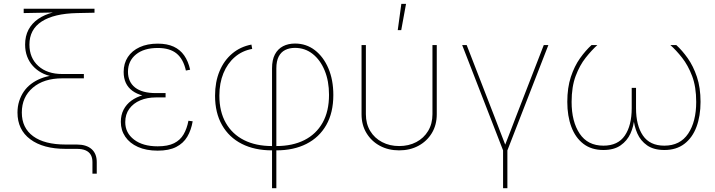

<svg xmlns="http://www.w3.org/2000/svg" viewBox="-20 -773 3714 997"><path d="M460 128.9V68.4Q460 45.9 451.2 30.8Q442.4 15.6 424.6 7.8Q406.7 0 378.9 0H320.8Q204.1 0 137.5 -49.6Q70.8 -99.1 70.8 -188.5Q70.8 -220.2 79.6 -247.8Q88.4 -275.4 104 -298.1Q119.6 -320.8 142.1 -337.6Q164.6 -354.5 192.1 -365.5Q219.7 -376.5 251 -380.9L250.5 -376.5Q220.2 -381.8 194.8 -395.8Q169.4 -409.7 150.4 -430.9Q131.3 -452.1 120.8 -480Q110.4 -507.8 110.4 -541.5Q110.4 -585.4 127.9 -618.7Q145.5 -651.9 178.2 -674.6Q210.9 -697.3 256.3 -708.5L255.4 -708L103 -705.1V-727.5H470.7V-707L380.4 -705.1Q260.3 -702.6 196.5 -661.4Q132.8 -620.1 132.8 -541.5Q132.8 -472.2 179 -430.4Q225.1 -388.7 303.2 -388.7H415.5V-366.2H303.2Q207.5 -366.2 150.4 -317.6Q93.3 -269 93.3 -188.5Q93.3 -108.9 152.1 -65.7Q210.9 -22.5 320.8 -22.5H378.9Q428.7 -22.5 455.6 1.2Q482.4 24.9 482.4 68.4V128.9Z M798.8 9.3Q739.3 9.3 696.3 -10Q653.3 -29.3 630.4 -63.2Q607.4 -97.2 607.4 -140.1Q607.4 -175.8 621.8 -203.6Q636.2 -231.4 662.4 -250.5Q688.5 -269.5 724.1 -279.3Q759.8 -289.1 802.7 -289.1H839.8V-267.1H789.1Q744.6 -267.1 708.5 -252Q672.4 -236.8 651.4 -208Q630.4 -179.2 630.4 -138.7Q630.4 -83 676 -48.1Q721.7 -13.2 798.8 -13.2Q851.6 -13.2 883.8 -29.3Q916 -45.4 933.3 -75.2Q950.7 -105 958.5 -146L980.5 -143.1Q972.7 -97.2 952.4 -63Q932.1 -28.8 894.8 -9.8Q857.4 9.3 798.8 9.3ZM801.8 -267.6Q757.8 -267.6 724.1 -276.1Q690.4 -284.7 667.7 -301.3Q645 -317.9 633.5 -342.5Q622.1 -367.2 622.1 -399.4Q622.1 -443.8 643.8 -476.8Q665.5 -509.8 705.3 -528.1Q745.1 -546.4 799.3 -546.4Q847.7 -546.4 881.6 -530.8Q915.5 -515.1 936.5 -485.1Q957.5 -455.1 967.3 -411.1L945.3 -406.7Q932.1 -466.3 897 -495.1Q861.8 -523.9 799.3 -523.9Q727.5 -523.9 686.3 -490.5Q645 -457 644.5 -400.9Q644.5 -347.7 681.4 -318.6Q718.3 -289.6 789.1 -289.6H839.8V-267.6Z M1392.6 204.1V-418Q1392.6 -462.4 1407.7 -490.7Q1422.9 -519 1449.7 -533Q1476.6 -546.9 1511.7 -546.9Q1570.3 -546.9 1615 -512.5Q1659.7 -478 1685.3 -418Q1710.9 -357.9 1710.9 -279.8Q1710.9 -188 1674.3 -123.8Q1637.7 -59.6 1571.3 -25.9Q1504.9 7.8 1415 7.8H1392.6Q1302.2 7.8 1235.8 -25.9Q1169.4 -59.6 1133.1 -123.3Q1096.7 -187 1096.7 -275.9Q1096.7 -347.2 1119.9 -403.1Q1143.1 -459 1185.8 -494.9Q1228.5 -530.8 1285.6 -541.5L1289.6 -519Q1237.8 -509.8 1199.5 -476.8Q1161.1 -443.8 1140.1 -392.6Q1119.1 -341.3 1119.1 -276.4Q1119.1 -193.4 1152.6 -134.8Q1186 -76.2 1247.3 -45.4Q1308.6 -14.6 1392.6 -14.6H1415Q1499 -14.6 1560.3 -45.4Q1621.6 -76.2 1655 -135.5Q1688.5 -194.8 1688.5 -280.8Q1688.5 -352.1 1665.8 -407Q1643.1 -461.9 1603.3 -493.2Q1563.5 -524.4 1511.7 -524.4Q1482.9 -524.4 1460.9 -513.4Q1439 -502.4 1427 -479Q1415 -455.6 1415 -418V204.1Z M2052.7 7.8Q1996.6 7.8 1952.6 -15.9Q1908.7 -39.6 1883.1 -81.8Q1857.4 -124 1857.4 -179.7V-539.1H1879.9V-179.7Q1879.9 -130.4 1902.3 -93Q1924.8 -55.7 1964.1 -35.2Q2003.4 -14.6 2052.7 -14.6Q2102.5 -14.6 2141.6 -35.2Q2180.7 -55.7 2203.1 -93Q2225.6 -130.4 2225.6 -179.7V-539.1H2248V-179.7Q2248 -124 2222.4 -81.8Q2196.8 -39.6 2152.8 -15.9Q2108.9 7.8 2052.7 7.8ZM2045.4 -616.7 2064 -752.9H2088.4L2063.5 -616.7Z M2593.8 11.7 2379.9 -539.1H2403.3L2548.8 -164.1Q2563.5 -127 2577.4 -89.4Q2591.3 -51.8 2606.4 -14.6H2600.6Q2615.7 -51.8 2629.6 -89.4Q2643.6 -127 2658.2 -164.1L2803.7 -539.1H2827.6L2613.3 11.7ZM2592.3 204.1V-3.9H2614.7V204.1Z M3113.3 5.9Q3051.3 5.9 3009.5 -26.1Q2967.8 -58.1 2946.8 -114.5Q2925.8 -170.9 2925.8 -244.1Q2925.8 -317.9 2944.3 -373.8Q2962.9 -429.7 2991.9 -470.5Q3021 -511.2 3051.8 -539.1H3082Q3052.2 -512.2 3021.2 -473.1Q2990.2 -434.1 2969.2 -378.2Q2948.2 -322.3 2948.2 -243.7Q2948.2 -141.6 2990 -79.1Q3031.7 -16.6 3113.3 -16.6Q3189 -16.6 3224.6 -69.1Q3260.3 -121.6 3260.3 -211.4V-316.9H3282.7V-211.4Q3282.7 -121.6 3318.6 -69.1Q3354.5 -16.6 3429.7 -16.6Q3511.7 -16.6 3553.5 -79.1Q3595.2 -141.6 3595.2 -243.7Q3595.2 -322.3 3574 -378.2Q3552.7 -434.1 3522 -473.1Q3491.2 -512.2 3460.9 -539.1H3491.7Q3522.5 -511.2 3551.3 -470.5Q3580.1 -429.7 3598.9 -373.8Q3617.7 -317.9 3617.7 -244.1Q3617.7 -170.9 3596.7 -114.5Q3575.7 -58.1 3533.9 -26.1Q3492.2 5.9 3430.2 5.9Q3374.5 5.9 3340.3 -18.1Q3306.2 -42 3289.6 -79.8Q3272.9 -117.7 3269.5 -159.2H3273.4Q3271 -117.7 3253.9 -79.8Q3236.8 -42 3202.6 -18.1Q3168.5 5.9 3113.3 5.9Z"/></svg>

Font: Inter 18pt Thin
Style: Regular
Weight: 250
Designer: Rasmus Andersson
Foundry: rsms
Version: Version 4.001;git-66647c0bb